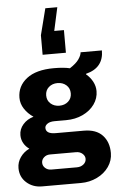

<svg xmlns="http://www.w3.org/2000/svg" viewBox="-67 -933 716 1166"><g transform="rotate(-5 290.5 -350.0)"><path d="M372 -512Q411 -537 427.5 -561Q444 -585 445 -603H575Q575 -497 467 -470L466 -467Q492 -445 506.5 -417.5Q521 -390 521 -360Q521 -316 495 -279.5Q469 -243 423.5 -221.5Q378 -200 321 -200H252Q223 -200 207.5 -189Q192 -178 192 -164Q192 -127 252 -127H423Q498 -127 536.5 -86Q575 -45 575 22Q575 68 548.5 106Q522 144 476.5 166Q431 188 378 188H141Q85 188 46.5 153.5Q8 119 8 65Q8 29 29 -1Q50 -31 84 -47Q62 -62 49.5 -84.5Q37 -107 37 -133Q37 -170 62 -198.5Q87 -227 126 -238Q92 -261 71.5 -292.5Q51 -324 51 -360Q51 -431 108.5 -476Q166 -521 275 -521Q334 -521 372 -512ZM214 -360Q214 -329 235.5 -310Q257 -291 289 -291Q321 -291 342.5 -310Q364 -329 364 -360Q364 -391 342.5 -410Q321 -429 289 -429Q257 -429 235.5 -410Q214 -391 214 -360ZM206 -1Q184 -1 169 12.5Q154 26 154 45Q154 64 169 77.5Q184 91 206 91H362Q386 91 402.5 77.5Q419 64 419 44Q419 26 403.5 12.5Q388 -1 365 -1ZM297 -746H356V-608H214V-727L255 -888H328Z"/></g></svg>

Font: Chivo ExtraBold
Style: Regular
Weight: 800
Designer: Hector Gatti
Foundry: Omnibus-Type
Version: Version 1.007